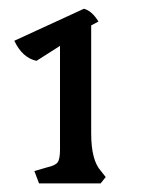

<svg xmlns="http://www.w3.org/2000/svg" viewBox="-20 -686 329 439"><path d="M210 -266.6 221.7 -281.2 210.9 -294.9Q188.5 -319.3 188.5 -380.9V-627.9L205.1 -636.7Q190.4 -661.1 171.9 -666L12.7 -592.8Q31.2 -553.7 63.5 -546.9L117.2 -581.1V-343.8Q117.2 -322.3 111.8 -314.9Q106.4 -307.6 88.9 -303.7L58.6 -294.9L69.3 -266.6Z"/></svg>

Font: Kurale
Style: Regular
Weight: 400
Version: 1.0; ttfautohint (v1.3)